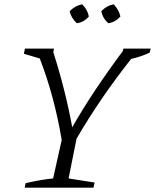

<svg xmlns="http://www.w3.org/2000/svg" viewBox="-20 -873 721 893"><path d="M95 0 99 -21Q172 -38 227 -43L267 -222Q233 -425 165 -601L91 -623L96 -647H231L228 -630Q284 -455 316 -281Q363 -364 423 -454Q483 -544 551 -635L554 -647H681L676 -628Q632 -608 590 -599Q446 -417 336 -228L299 -43L420 -24L415 0ZM362 -853Q388 -828 393 -796Q370 -769 337 -765Q310 -791 304 -821Q330 -847 362 -853ZM509 -853Q521 -840 529 -825.5Q537 -811 540 -796Q515 -769 484 -765Q458 -787 451 -821Q476 -847 509 -853Z"/></svg>

Font: Piazzolla Light
Style: Italic
Weight: 300
Italic angle: -11.3°
Designer: Juan Pablo del Peral
Foundry: Huerta Tipografica
Version: Version 1.330